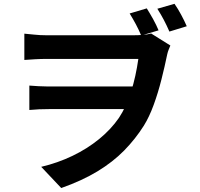

<svg xmlns="http://www.w3.org/2000/svg" viewBox="-20 -887 1040 997"><path d="M742.2 -843.5Q759.2 -816.4 775.7 -786.6Q792.1 -756.9 803.4 -729.4L713.1 -702.6Q700.7 -732.6 685.8 -760.4Q671 -788.2 653.2 -817.1ZM886.1 -867.2Q903.9 -841.6 920.8 -810.2Q937.7 -778.8 949.8 -750.7L859.6 -723.1Q846.1 -754.4 830.6 -783.9Q815 -813.4 797 -841.6ZM106.4 -712.2Q127 -710.5 157.6 -707.2Q188.2 -703.9 220.3 -703.9Q236.7 -703.9 272.1 -703.9Q307.5 -703.9 353.7 -703.9Q400 -703.9 450.1 -703.9Q500.2 -703.9 545.9 -703.9Q591.6 -703.9 625.6 -703.9Q659.6 -703.9 673.7 -703.9Q697.2 -703.9 721.1 -705.7Q745 -707.5 764.8 -713.1L864.6 -650.7Q860.4 -640.4 855.9 -629.3Q851.3 -618.1 848.5 -605.5Q835.6 -542.7 818.3 -474.2Q801 -405.6 778.2 -343Q755.4 -280.3 727 -234.5Q683.2 -165.2 624.8 -105.5Q566.3 -45.9 486.4 2.6Q406.5 51.1 298 89.4L194 -20.7Q279.7 -40.9 356.2 -77.6Q432.7 -114.3 494.5 -164.7Q556.2 -215 597.4 -274.7Q616.3 -303 632.4 -337.7Q648.4 -372.3 660.7 -411.3Q673.1 -450.2 682.5 -492.9Q691.9 -535.6 698.4 -581.1Q683.4 -581.1 647.1 -581.1Q610.8 -581.1 562.3 -581.1Q513.8 -581.1 461 -581.1Q408.2 -581.1 359.5 -581.1Q310.8 -581.1 274.1 -581.1Q237.5 -581.1 221.1 -581.1Q194.4 -581.1 163.3 -579.4Q132.3 -577.7 106.4 -575.7ZM703.1 -320.5Q682.8 -320.5 645.9 -320.5Q609 -320.5 562.8 -320.5Q516.7 -320.5 467.6 -320.5Q418.5 -320.5 372.8 -320.5Q327.2 -320.5 290.8 -320.5Q254.5 -320.5 234.5 -320.5Q207.4 -320.5 183.3 -319.5Q159.2 -318.5 132.4 -315.9V-442.6Q154.6 -440.9 180.6 -439.4Q206.6 -437.9 229.8 -437.9Q250.6 -437.9 288.6 -437.9Q326.6 -437.9 374.4 -437.9Q422.3 -437.9 473 -437.9Q523.8 -437.9 570.8 -437.9Q617.9 -437.9 654.5 -437.9Q691.2 -437.9 710.1 -437.9Z"/></svg>

Font: Noto Sans HK Thin
Style: Regular
Weight: 100
Designer: Ryoko NISHIZUKA 西塚涼子 (kana, bopomofo & ideographs); Paul D. Hunt (Latin, Greek & Cyrillic); Sandoll Communications 산돌커뮤니
Foundry: Adobe
Version: Version 2.004-H2;hotconv 1.0.118;makeotfexe 2.5.65603